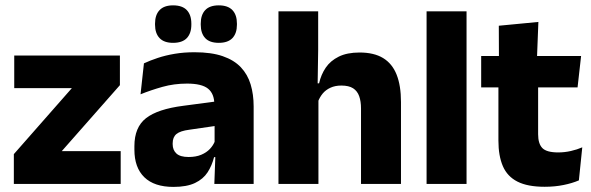

<svg xmlns="http://www.w3.org/2000/svg" viewBox="-20 -704 2263 735"><path d="M442 -125.5V0H33V-114L255 -366.5H34.5V-491.5H439V-378L216.5 -125.5Z M800.5 0 805 -123 801.5 -130.5V-284L800.5 -304Q800.5 -345 776.5 -364.5Q752.5 -384 696 -384Q646.5 -384 602 -371.5Q557.5 -359 518 -343L531 -461.5Q554.5 -472.5 583.8 -482.2Q613 -492 648.5 -498Q684 -504 724.5 -504Q789 -504 832.5 -489Q876 -474 902 -446.5Q928 -419 939.5 -380.8Q951 -342.5 951 -296.5V0ZM644 11.5Q570.5 11.5 532.5 -25.5Q494.5 -62.5 494.5 -131V-144.5Q494.5 -217 539.2 -251.8Q584 -286.5 681.5 -299L813.5 -316.5L822.5 -224.5L705.5 -207.5Q670 -203 655.5 -191Q641 -179 641 -155.5V-152Q641 -129.5 655.5 -116.2Q670 -103 702 -103Q730 -103 750.2 -111.5Q770.5 -120 783.5 -133.8Q796.5 -147.5 803 -164.5L824.5 -102.5H799.5Q791.5 -70.5 774.8 -44.5Q758 -18.5 726.5 -3.5Q695 11.5 644 11.5ZM642.5 -540Q608 -540 590.8 -558.2Q573.5 -576.5 573.5 -609.5V-613.5Q573.5 -647 590.8 -665.2Q608 -683.5 642.5 -683.5Q678 -683.5 695.2 -665.2Q712.5 -647 712.5 -613.5V-609.5Q712.5 -576.5 695.2 -558.2Q678 -540 642.5 -540ZM817.5 -540Q782.5 -540 765.5 -558.2Q748.5 -576.5 748.5 -609.5V-613.5Q748.5 -647 765.5 -665.2Q782.5 -683.5 817.5 -683.5Q852.5 -683.5 869.8 -665.2Q887 -647 887 -613.5V-609.5Q887 -576.5 869.8 -558.2Q852.5 -540 817.5 -540Z M1362 0V-289Q1362 -316 1355 -335.8Q1348 -355.5 1331.8 -366Q1315.5 -376.5 1286.5 -376.5Q1263 -376.5 1245 -368.2Q1227 -360 1215.2 -345.8Q1203.5 -331.5 1197 -313.5L1166 -385H1201.5Q1209 -418.5 1227 -445Q1245 -471.5 1276.8 -487.2Q1308.5 -503 1356.5 -503Q1411.5 -503 1446.5 -481.8Q1481.5 -460.5 1498.2 -418.5Q1515 -376.5 1515 -313.5V0ZM1046 0V-660.5H1198V-513.5L1195.5 -351.5L1199 -339.5V0Z M1613 0V-660.5H1766V0Z M2065 11Q1999.5 11 1960.8 -8.8Q1922 -28.5 1905 -68Q1888 -107.5 1888 -165.5V-440H2040V-190Q2040 -154 2056.2 -137.2Q2072.5 -120.5 2117 -120.5Q2141.5 -120.5 2165.5 -126Q2189.5 -131.5 2209 -140L2196 -13.5Q2170.5 -2.5 2137.2 4.2Q2104 11 2065 11ZM1822 -369.5V-489.5H2204.5L2191 -369.5ZM1890 -478.5 1889.5 -605.5 2041 -620 2035.5 -478.5Z"/></svg>

Font: Anek Telugu Medium
Style: Bold
Weight: 700
Version: Version 1.003